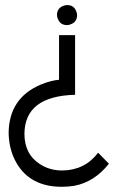

<svg xmlns="http://www.w3.org/2000/svg" viewBox="-20 -714 475 748"><path d="M404.3 -76.2Q347.7 -4.9 269.5 9.8Q246.1 13.7 220.7 13.7Q98.6 13.7 44.9 -78.1Q15.6 -127.9 13.7 -193.4Q13.7 -332 139.6 -384.8Q177.7 -400.4 210 -403.3V-577.1H272.5V-344.7Q76.2 -339.8 75.2 -192.4Q75.2 -112.3 137.7 -73.2Q174.8 -49.8 222.7 -49.8Q310.5 -50.8 362.3 -119.1ZM280.3 -655.3Q280.3 -627.9 254.9 -619.1Q248 -616.2 241.2 -616.2Q213.9 -616.2 205.1 -641.6Q202.1 -648.4 202.1 -655.3Q202.1 -682.6 227.5 -691.4Q234.4 -694.3 241.2 -694.3Q268.6 -694.3 277.3 -668.9Q280.3 -662.1 280.3 -655.3Z"/></svg>

Font: Post No Bills Colombo
Style: Medium
Weight: 600
Designer: Kosala Senevirathne, Siva Puranthara, Lasantha Premarathna, Tharique Azeez
Foundry: Mooniak
Version: Version 1.220 ; ttfautohint (v1.5)